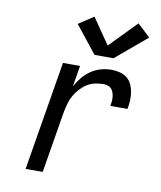

<svg xmlns="http://www.w3.org/2000/svg" viewBox="-86 -848 772 918"><g transform="rotate(10 300.0 -389.5)"><path d="M101 0 189 -530H272L255 -428Q268 -452 285.5 -473Q303 -494 325 -509Q347 -524 372.5 -531Q398 -538 424 -538Q444 -538 464 -533Q484 -528 499 -516Q514 -504 522.5 -486Q531 -468 534 -448.5Q537 -429 536 -408Q535 -387 531 -367H448Q450 -378 451 -389Q452 -400 451 -410.5Q450 -421 446.5 -431.5Q443 -442 436.5 -449.5Q430 -457 419.5 -460.5Q409 -464 398 -464Q378 -464 357 -459.5Q336 -455 318 -443.5Q300 -432 285 -415.5Q270 -399 259.5 -380Q249 -361 243.5 -341Q238 -321 234 -301L184 0ZM331 -594 226 -726 299 -774 385 -649 512 -779 574 -721 423 -594Z"/></g></svg>

Font: Iosevka Curly Extended
Style: Italic
Weight: 400
Width: 7
Italic angle: -9°
Monospace: yes
Designer: Belleve Invis
Foundry: Belleve Invis
Version: Version 11.1.0; ttfautohint (v1.8.3)